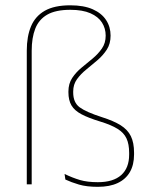

<svg xmlns="http://www.w3.org/2000/svg" viewBox="-20 -695 578 724"><path d="M81 -504.5Q81 -557.5 97 -595.8Q113 -634 149 -654.5Q185 -675 245 -675Q296 -675 329.8 -660Q363.5 -645 380.2 -619.2Q397 -593.5 397 -560.5Q397 -530 382.8 -508Q368.5 -486 347.5 -468Q326.5 -450 305.5 -433Q284.5 -416 270.2 -396.2Q256 -376.5 256 -350V-346.5Q256 -308.5 280.2 -290.5Q304.5 -272.5 363.5 -253.5Q408 -239.5 434.8 -222.8Q461.5 -206 473.5 -181.5Q485.5 -157 485.5 -119V-112.5Q485.5 -73.5 469.8 -46.2Q454 -19 423.8 -4.8Q393.5 9.5 349 9.5Q306.5 9.5 277.8 1Q249 -7.5 226.5 -18L223.5 -39Q253.5 -24.5 281.5 -16.2Q309.5 -8 349 -8Q407 -8 437 -34.8Q467 -61.5 467 -112V-118.5Q467 -151.5 457 -173Q447 -194.5 423.2 -209.2Q399.5 -224 358.5 -236.5Q314 -250 287.5 -264Q261 -278 249.5 -297.5Q238 -317 238 -347V-350Q238 -379.5 252.2 -401Q266.5 -422.5 287.5 -439.8Q308.5 -457 329.2 -474.2Q350 -491.5 364.2 -512Q378.5 -532.5 378.5 -560.5Q378.5 -588 364.5 -610Q350.5 -632 321 -645Q291.5 -658 245 -658Q190 -658 158.2 -639.8Q126.5 -621.5 113 -587Q99.5 -552.5 99.5 -503.5V0H81Z"/></svg>

Font: Anek Gurmukhi Medium Thin
Style: Regular
Weight: 250
Version: Version 1.003